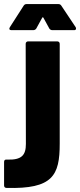

<svg xmlns="http://www.w3.org/2000/svg" viewBox="-88 -720 393 942"><path d="M-32 -572H75C81 -572 87 -575 90 -580L119 -633C121 -636 123 -636 125 -633L154 -580C157 -575 163 -572 169 -572H276C282 -572 285 -575 285 -580C285 -582 285 -584 283 -587L213 -692C210 -697 205 -700 199 -700H42C36 -700 31 -697 28 -692L-40 -586C-45 -577 -41 -572 -32 -572ZM-56 202C171 208 205 141 205 -15V-505C205 -512 200 -517 193 -517H50C43 -517 38 -512 38 -505L39 -14C39 41 19 66 -55 63C-63 62 -68 66 -68 74V190C-68 197 -64 202 -56 202Z"/></svg>

Font: Barlow Semi Condensed ExtraBold
Style: Regular
Weight: 800
Width: 4
Designer: Jeremy Tribby
Foundry: Tribby Type
Version: Version 1.422;hotconv 1.0.109;makeotfexe 2.5.65596